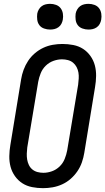

<svg xmlns="http://www.w3.org/2000/svg" viewBox="-20 -972 549 1000"><path d="M204 8Q175 8 147 2.5Q119 -3 96.5 -17.5Q74 -32 58 -54.5Q42 -77 35 -103.5Q28 -130 28.5 -159Q29 -188 34 -217L90 -559Q94 -584 103 -608.5Q112 -633 126.5 -655Q141 -677 161.5 -694.5Q182 -712 205.5 -723Q229 -734 254.5 -738.5Q280 -743 305 -743Q334 -743 362 -737.5Q390 -732 412.5 -717.5Q435 -703 451 -680.5Q467 -658 474 -631.5Q481 -605 480.5 -576Q480 -547 475 -518L419 -176Q415 -151 406.5 -126.5Q398 -102 383 -80Q368 -58 348 -40.5Q328 -23 304 -12Q280 -1 254.5 3.5Q229 8 204 8ZM206 -72Q228 -72 250.5 -80Q273 -88 290.5 -105Q308 -122 317 -144.5Q326 -167 330 -189L387 -531Q389 -547 390 -563Q391 -579 388.5 -594Q386 -609 379 -622.5Q372 -636 360.5 -645.5Q349 -655 334 -659Q319 -663 303 -663Q281 -663 258.5 -655Q236 -647 218.5 -630Q201 -613 192 -590.5Q183 -568 179 -546L122 -204Q120 -188 119.5 -172Q119 -156 121.5 -141Q124 -126 130.5 -112.5Q137 -99 148.5 -89.5Q160 -80 175 -76Q190 -72 206 -72ZM441 -818Q425 -818 409.5 -823.5Q394 -829 385 -841Q376 -853 374 -869Q372 -885 374 -901Q376 -912 382 -922.5Q388 -933 397.5 -940Q407 -947 418.5 -949.5Q430 -952 441 -952Q457 -952 472 -946.5Q487 -941 496 -929Q505 -917 507.5 -901Q510 -885 507 -869Q505 -858 499.5 -847.5Q494 -837 484 -830Q474 -823 463 -820.5Q452 -818 441 -818ZM241 -818Q225 -818 209.5 -823.5Q194 -829 185 -841Q176 -853 174 -869Q172 -885 174 -901Q176 -912 182 -922.5Q188 -933 197.5 -940Q207 -947 218.5 -949.5Q230 -952 241 -952Q257 -952 272 -946.5Q287 -941 296 -929Q305 -917 307.5 -901Q310 -885 307 -869Q305 -858 299.5 -847.5Q294 -837 284 -830Q274 -823 263 -820.5Q252 -818 241 -818Z"/></svg>

Font: Iosevka SS18 Medium
Style: Italic
Weight: 500
Italic angle: -9°
Monospace: yes
Designer: Belleve Invis
Foundry: Belleve Invis
Version: Version 25.1.1; ttfautohint (v1.8.4)